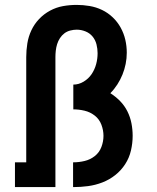

<svg xmlns="http://www.w3.org/2000/svg" viewBox="-20 -763 640 783"><path d="M41 0V-101H87V-530Q87 -558 91.5 -586Q96 -614 108 -639.5Q120 -665 139.5 -685.5Q159 -706 184 -719.5Q209 -733 236.5 -738Q264 -743 293 -743Q319 -743 345.5 -738.5Q372 -734 396 -722.5Q420 -711 439.5 -692.5Q459 -674 472 -650.5Q485 -627 491 -601Q497 -575 497 -548Q497 -525 492.5 -502.5Q488 -480 479.5 -459Q471 -438 458.5 -418.5Q446 -399 430 -383Q452 -369 470 -350.5Q488 -332 499.5 -309Q511 -286 516 -260.5Q521 -235 521 -209Q521 -179 514 -149Q507 -119 490.5 -93.5Q474 -68 450 -49Q426 -30 397.5 -19Q369 -8 339 -4Q309 0 279 0H278V-101H279Q302 -101 325 -106.5Q348 -112 366.5 -126.5Q385 -141 393.5 -163.5Q402 -186 402 -209Q402 -232 393.5 -254.5Q385 -277 366.5 -291.5Q348 -306 325 -311.5Q302 -317 279 -317V-418Q301 -418 321 -430Q341 -442 353.5 -460.5Q366 -479 372 -501Q378 -523 378 -546Q378 -564 373.5 -582Q369 -600 357.5 -614Q346 -628 328.5 -635Q311 -642 293 -642Q280 -642 266.5 -638.5Q253 -635 242.5 -627Q232 -619 224.5 -607.5Q217 -596 213 -583Q209 -570 207.5 -556.5Q206 -543 206 -530V0Z"/></svg>

Font: Iosevka Curly Slab Extended
Style: Bold
Weight: 700
Width: 7
Monospace: yes
Designer: Belleve Invis
Foundry: Belleve Invis
Version: Version 11.1.0; ttfautohint (v1.8.3)